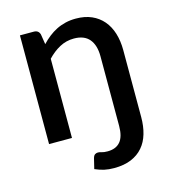

<svg xmlns="http://www.w3.org/2000/svg" viewBox="-106 -603 772 870"><g transform="rotate(-15 280.5 -168.0)"><path d="M65.5 0H173V-371.5C191 -390.5 210.2 -405.5 230.8 -416.5C251.2 -427.5 273.5 -433 297.5 -433C329.8 -433 353.9 -423.5 369.8 -404.5C385.6 -385.5 393.5 -358.8 393.5 -324.5V2.5C393.5 35.8 386.8 60.5 373.3 76.5C359.8 92.5 339.8 100.5 313.5 100.5C301.8 100.5 292.8 99.4 286.3 97.2C279.8 95.1 274.2 94 269.5 94C264.5 94 259.8 95.3 255.5 98C251.2 100.7 247.8 106.3 245.5 115L234 162.5C249.3 169.2 263.8 174 277.2 177C290.8 180 306 181.5 323 181.5C354 181.5 380.7 176.8 403 167.5C425.3 158.2 443.8 145.1 458.2 128.2C472.8 111.4 483.4 91.2 490.2 67.7C497.1 44.2 500.5 18.3 500.5 -10V-324.5C500.5 -353.2 496.8 -379.4 489.5 -403.3C482.2 -427.1 471.2 -447.5 456.8 -464.5C442.2 -481.5 424.4 -494.7 403.2 -504C382.1 -513.3 357.5 -518 329.5 -518C311.8 -518 295.4 -516.2 280.3 -512.5C265.1 -508.8 250.8 -503.7 237.5 -497C224.2 -490.3 211.6 -482.3 199.8 -473C187.9 -463.7 176.7 -453.3 166 -442L158.5 -489.5C154.5 -503.2 145.2 -510 130.5 -510H65.5Z"/></g></svg>

Font: Lato Semibold
Style: Regular
Weight: 600
Designer: Lukasz Dziedzic
Foundry: tyPoland Lukasz Dziedzic
Version: Version 2.006; 2014-01-15